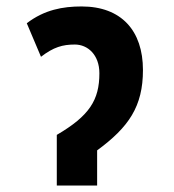

<svg xmlns="http://www.w3.org/2000/svg" viewBox="-20 -575 540 595"><path d="M156 -157V0H281V-109C379 -181 423 -245 423 -358C423 -480 356 -555 233 -555C175 -555 118 -545 63 -503L107 -399C146 -429 174 -437 212 -437C252 -437 288 -405 288 -348C288 -265 257 -216 156 -157Z"/></svg>

Font: Noto Sans Mono ExtraCondensed ExtraBold
Style: Regular
Weight: 800
Width: 2
Designer: Monotype Design Team
Foundry: Monotype Imaging Inc.
Version: Version 2.014